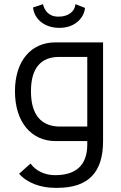

<svg xmlns="http://www.w3.org/2000/svg" viewBox="-20 -679 582 924"><path d="M139 -643C145 -585 197 -545 264 -545H268C339 -545 385 -592 389 -641L343 -659C341 -625 309 -599 264 -599H260C212 -599 193 -632 187 -659ZM400 0V16C400 118 344 164 245 164C194 164 151 142 127 108L72 157C111 203 180 225 244 225H256C407 225 476 149 476 0V-475H246C129 -475 52 -385 52 -240C52 -91 131 0 248 0ZM129 -240C129 -355 180 -405 264 -405H400V-70H264C180 -72 129 -124 129 -240Z"/></svg>

Font: Mint Spirit
Style: Regular
Weight: 400
Designer: HARENDAL Hirwen
Foundry: Arkandis Digital Foundry.
Version: Version 1.004;FFEdit